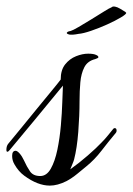

<svg xmlns="http://www.w3.org/2000/svg" viewBox="-28 -558 415 601"><path d="M188 -450Q181 -452 181 -455Q181 -456 183.5 -458Q186 -460 193 -461Q200 -463 218 -473.5Q236 -484 258 -497.5Q280 -511 297.5 -522Q315 -533 321 -535Q325 -539 333 -537Q339 -536 347.5 -531Q356 -526 364 -521Q367 -518 367 -518Q368 -514 350.5 -503.5Q333 -493 307.5 -481.5Q282 -470 257 -461.5Q232 -453 218 -452Q208 -450 200.5 -449.5Q193 -449 188 -450ZM128 23Q90 23 48 -8Q30 -21 17 -44Q10 -56 10 -70Q10 -86 21 -86Q26 -86 33.5 -77.5Q41 -69 47 -56Q56 -36 66 -21.5Q76 -7 98 -7Q118 -7 131 -30Q144 -53 151.5 -89Q159 -125 162.5 -165Q166 -205 167 -238.5Q168 -272 169 -290Q122 -233 80.5 -182.5Q39 -132 2 -88Q-2 -83 -5 -83Q-8 -83 -8 -89Q-8 -100 -3 -107Q17 -131 41 -160.5Q65 -190 89.5 -220Q114 -250 133.5 -273.5Q153 -297 162 -309Q162 -339 176 -356.5Q190 -374 210 -382Q230 -390 248 -390Q265 -390 273 -386Q280 -383 280 -379Q280 -376 270 -373Q246 -367 236 -347.5Q226 -328 223.5 -300.5Q221 -273 221 -242Q221 -196 217 -145Q213 -94 204 -59Q202 -52 198.5 -44Q195 -36 192 -28Q220 -48 247 -71.5Q274 -95 289 -111Q300 -122 308.5 -132.5Q317 -143 326 -154Q328 -157 331 -157Q337 -157 337 -149Q337 -144 332 -139Q311 -114 289.5 -86Q268 -58 242 -37Q231 -28 214 -14Q197 0 180 9Q152 23 128 23Z"/></svg>

Font: Birthstone
Style: Regular
Weight: 400
Designer: Robert E. Leuschke
Foundry: Robert E. Leuschke
Version: Version 1.013; ttfautohint (v1.8.3)